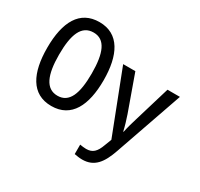

<svg xmlns="http://www.w3.org/2000/svg" viewBox="-195 -970 1516 1459"><g transform="rotate(30 563.5 -240.5)"><path d="M281 10C457 10 529 -139 529 -358C529 -577 456 -726 282 -726C110 -726 34 -586 34 -358C34 -140 105 10 281 10ZM283 -81C180 -81 138 -181 138 -358C138 -535 177 -635 283 -635C385 -635 425 -536 425 -358C425 -181 386 -81 283 -81ZM688 245C796 245 846 172 886 58L1094 -539H985L891 -226C879 -187 865 -139 856 -95H853C843 -139 829 -185 815 -226L703 -539H596L806 4L783 64C759 131 730 160 674 160C657 160 635 157 619 154V237C640 241 664 245 688 245Z"/></g></svg>

Font: Noto Sans Mono SemiCondensed Medium
Style: Regular
Weight: 500
Width: 4
Designer: Monotype Design Team
Foundry: Monotype Imaging Inc.
Version: Version 2.014